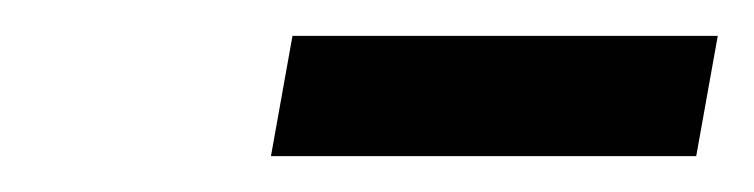

<svg xmlns="http://www.w3.org/2000/svg" viewBox="-20 -720 420 107"><path d="M131 -633 143 -700H380L368 -633Z"/></svg>

Font: Cuprum SemiBold
Style: Italic
Weight: 600
Italic angle: -10°
Version: Version 3.000